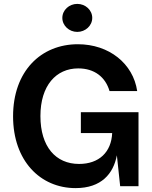

<svg xmlns="http://www.w3.org/2000/svg" viewBox="-20 -967 790 997"><path d="M372.6 9.8C506.3 9.8 568.8 -64.9 586.9 -160.6L604 0H699.2V-384.3H399.9V-275.9H562.5C558.1 -176.8 494.1 -115.7 390.6 -115.7C269.5 -115.7 189.9 -205.1 189.9 -364.3C189.9 -522.9 271.5 -611.8 386.2 -611.8C470.2 -611.8 527.3 -567.4 548.8 -494.1H692.4C671.4 -637.2 545.9 -737.3 384.3 -737.3C192.9 -737.3 47.9 -597.7 47.9 -362.8C47.9 -132.8 188.5 9.8 372.6 9.8ZM381.3 -801.3C423.8 -801.3 459 -834 459 -874C459 -914.6 423.8 -946.8 381.3 -946.8C338.9 -946.8 303.7 -914.6 303.7 -874C303.7 -834 338.9 -801.3 381.3 -801.3Z"/></svg>

Font: Raveo SemiBold
Style: Regular
Weight: 600
Designer: Jakub Foglar, Rasmus Andersson (Inter)
Foundry: Jakubfoglar.com
Version: Version 1.100;Glyphs 3.2.3 (3260)